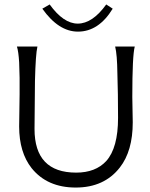

<svg xmlns="http://www.w3.org/2000/svg" viewBox="-20 -830 675 862"><path d="M497 -621H585Q574 -580 574 -395Q574 -362 575 -337Q576 -312 576 -281Q576 -152 518 -78Q448 12 320 12Q192 12 122 -75Q66 -146 66 -262L68 -406Q69 -483 66 -550Q63 -599 56 -621H148Q140 -587 137 -468Q135 -306 135 -251Q135 -55 322 -55Q409 -55 457 -107Q510 -166 510 -301Q510 -412 507 -500Q506 -585 497 -621ZM457 -810 486 -791Q423 -688 330 -688Q243 -688 170 -791L203 -810Q265 -724 329 -724Q395 -724 457 -810Z"/></svg>

Font: GFS Neohellenic Rg
Style: Regular
Weight: 400
Designer: Takis Katsoulidis and George D. Matthiopoulos
Foundry: Takis Katsoulidis and George D. Matthiopoulos
Version: Version 1.0